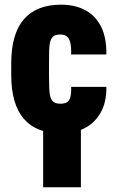

<svg xmlns="http://www.w3.org/2000/svg" viewBox="-20 -558 498 817"><path d="M237.3 -116.7Q253.9 -116.7 264.2 -122.6Q274.4 -128.4 279.1 -143.8Q283.7 -159.2 282.7 -188.5H432.6Q433.6 -123 408.4 -78.9Q383.3 -34.7 339.8 -12.5Q296.4 9.8 241.2 9.8Q187.5 9.8 147.5 -6.1Q107.4 -22 80.8 -53.2Q54.2 -84.5 41 -130.9Q27.8 -177.2 27.8 -238.8V-289.1Q27.8 -350.6 41 -397.2Q54.2 -443.8 80.8 -475.1Q107.4 -506.3 147.2 -522.2Q187 -538.1 240.2 -538.1Q297.9 -538.1 341.3 -515.6Q384.8 -493.2 409.2 -446.3Q433.6 -399.4 432.6 -326.2H282.7Q283.7 -356.4 279.5 -375.2Q275.4 -394 265.1 -402.6Q254.9 -411.1 236.3 -411.1Q218.3 -411.1 208.5 -404.3Q198.7 -397.5 194.3 -382.8Q189.9 -368.2 189.2 -345Q188.5 -321.8 188.5 -289.1V-238.8Q188.5 -205.6 189.5 -182.1Q190.4 -158.7 194.8 -144.3Q199.2 -129.9 209.2 -123.3Q219.2 -116.7 237.3 -116.7ZM324.2 -43.9V238.8H163.6V-43.9Z"/></svg>

Font: Roboto Condensed Black
Style: Regular
Weight: 900
Designer: Christian Robertson
Foundry: Google
Version: Version 3.008; 2023